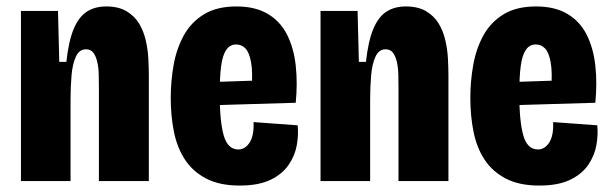

<svg xmlns="http://www.w3.org/2000/svg" viewBox="-20 -562 1900 596"><path d="M45 0V-330V-528H160L164 -370H186Q193 -434 208.5 -471.5Q224 -509 249 -525.5Q274 -542 310 -542Q348 -542 373 -527Q398 -512 412 -488.5Q426 -465 432.5 -436.5Q439 -408 440.5 -379.5Q442 -351 442 -327V0H287V-289Q287 -309 286.5 -330.5Q286 -352 282 -369.5Q278 -387 270 -398Q262 -409 247 -409Q226 -409 215.5 -386Q205 -363 202 -327.5Q199 -292 199 -253V0Z M724 14Q662 14 620.5 -7.5Q579 -29 554.5 -66Q530 -103 520 -152.5Q510 -202 510 -258Q510 -310 519 -360.5Q528 -411 550.5 -452Q573 -493 613 -517.5Q653 -542 714 -542Q772 -542 811 -519Q850 -496 871 -454.5Q892 -413 898 -358.5Q904 -304 898 -243L628 -235V-307L778 -312L761 -281Q765 -337 759.5 -368Q754 -399 742 -411.5Q730 -424 713 -424Q694 -424 682.5 -407.5Q671 -391 666.5 -357.5Q662 -324 662 -271Q662 -185 674.5 -141.5Q687 -98 720 -98Q731 -98 740 -104Q749 -110 755.5 -120.5Q762 -131 765 -147Q768 -163 767 -183L904 -173Q907 -145 901.5 -112.5Q896 -80 876.5 -51Q857 -22 820 -4Q783 14 724 14Z M975 0V-330V-528H1090L1094 -370H1116Q1123 -434 1138.5 -471.5Q1154 -509 1179 -525.5Q1204 -542 1240 -542Q1278 -542 1303 -527Q1328 -512 1342 -488.5Q1356 -465 1362.5 -436.5Q1369 -408 1370.5 -379.5Q1372 -351 1372 -327V0H1217V-289Q1217 -309 1216.5 -330.5Q1216 -352 1212 -369.5Q1208 -387 1200 -398Q1192 -409 1177 -409Q1156 -409 1145.5 -386Q1135 -363 1132 -327.5Q1129 -292 1129 -253V0Z M1654 14Q1592 14 1550.5 -7.5Q1509 -29 1484.5 -66Q1460 -103 1450 -152.5Q1440 -202 1440 -258Q1440 -310 1449 -360.5Q1458 -411 1480.5 -452Q1503 -493 1543 -517.5Q1583 -542 1644 -542Q1702 -542 1741 -519Q1780 -496 1801 -454.5Q1822 -413 1828 -358.5Q1834 -304 1828 -243L1558 -235V-307L1708 -312L1691 -281Q1695 -337 1689.5 -368Q1684 -399 1672 -411.5Q1660 -424 1643 -424Q1624 -424 1612.5 -407.5Q1601 -391 1596.5 -357.5Q1592 -324 1592 -271Q1592 -185 1604.5 -141.5Q1617 -98 1650 -98Q1661 -98 1670 -104Q1679 -110 1685.5 -120.5Q1692 -131 1695 -147Q1698 -163 1697 -183L1834 -173Q1837 -145 1831.5 -112.5Q1826 -80 1806.5 -51Q1787 -22 1750 -4Q1713 14 1654 14Z"/></svg>

Font: Bricolage Grotesque Condensed ExtraBold
Style: Regular
Weight: 800
Width: 3
Designer: Mathieu Triay
Foundry: Atelier Triay
Version: Version 1.000;gftools[0.9.30]